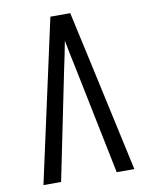

<svg xmlns="http://www.w3.org/2000/svg" viewBox="-83 -796 666 857"><g transform="rotate(-10 250.0 -367.5)"><path d="M44 0 205 -735H295L349 -490L456 0H376L276 -490Q269 -522 262.5 -554Q256 -586 250 -618Q244 -586 237.5 -554Q231 -522 224 -490L124 0Z"/></g></svg>

Font: Iosevka www.saffi
Style: Regular
Weight: 400
Monospace: yes
Designer: Belleve Invis
Foundry: Belleve Invis
Version: Version 22.0.2; ttfautohint (v1.8.3)